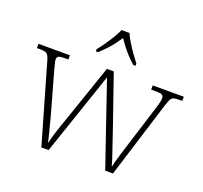

<svg xmlns="http://www.w3.org/2000/svg" viewBox="-130 -917 1129 1068"><g transform="rotate(20 434.0 -383.0)"><path d="M86 -458Q80 -482 73 -493Q66 -504 55.5 -507.5Q45 -511 25 -511H6V-536H192V-511H168Q142 -511 133.5 -505.5Q125 -500 125 -487Q125 -479 131 -457.5Q137 -436 140 -422L200 -209Q207 -185 215.5 -151.5Q224 -118 232 -87.5Q240 -57 243 -40H246Q249 -57 258.5 -88Q268 -119 279.5 -153Q291 -187 300 -211L411 -535H452L559 -226Q565 -208 574 -181.5Q583 -155 592.5 -127Q602 -99 610 -75Q618 -51 621 -37H624Q629 -62 643 -107.5Q657 -153 675 -211L741 -421Q747 -440 751.5 -457.5Q756 -475 756 -485Q756 -499 748 -505Q740 -511 712 -511H682V-536H866V-511H846Q826 -511 815 -507.5Q804 -504 798 -492Q792 -480 784 -456L642 0H596L428 -491L261 0H218ZM320 -619Q336 -638 354 -664Q372 -690 388.5 -717Q405 -744 414 -766H461Q470 -744 486.5 -717Q503 -690 521.5 -664Q540 -638 555 -619V-606H541Q517 -628 499.5 -647Q482 -666 467 -685.5Q452 -705 437 -727Q422 -705 407.5 -685.5Q393 -666 375 -647Q357 -628 334 -606H320Z"/></g></svg>

Font: Noto Serif Armenian ExtraLight
Style: Regular
Weight: 250
Version: Version 2.007